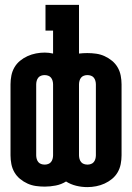

<svg xmlns="http://www.w3.org/2000/svg" viewBox="-20 -755 540 785"><path d="M337 10Q314 10 291.5 4.5Q269 -1 250 -13Q231 -1 208 3.5Q185 8 163 8Q145 8 127 5.5Q109 3 92.5 -4.5Q76 -12 62 -23.5Q48 -35 39 -50.5Q30 -66 26.5 -84Q23 -102 23 -120V-410Q23 -428 26.5 -446Q30 -464 39 -479.5Q48 -495 62 -506.5Q76 -518 92.5 -525.5Q109 -533 127 -536.5Q145 -540 163 -540Q171 -540 180 -539Q189 -538 197 -536V-630H166V-735H303V-536Q311 -537 320 -537.5Q329 -538 337 -538Q355 -538 373 -535.5Q391 -533 407.5 -525.5Q424 -518 438 -506.5Q452 -495 461 -479.5Q470 -464 473.5 -446Q477 -428 477 -410V-120Q477 -102 473.5 -84Q470 -66 461 -50.5Q452 -35 438 -23.5Q424 -12 407.5 -4.5Q391 3 373 6.5Q355 10 337 10ZM163 -82Q170 -82 177 -84.5Q184 -87 188.5 -92.5Q193 -98 195 -105.5Q197 -113 197 -120V-410Q197 -417 195 -424.5Q193 -432 188.5 -437.5Q184 -443 177 -445.5Q170 -448 162 -448Q155 -448 148 -445.5Q141 -443 136.5 -437.5Q132 -432 130 -424.5Q128 -417 128 -410V-120Q128 -113 130 -105.5Q132 -98 136.5 -92.5Q141 -87 148 -84.5Q155 -82 163 -82ZM338 -82Q345 -82 352 -84.5Q359 -87 363.5 -92.5Q368 -98 370 -105.5Q372 -113 372 -120V-410Q372 -417 370 -424.5Q368 -432 363.5 -437.5Q359 -443 352 -445.5Q345 -448 337 -448Q330 -448 323 -445.5Q316 -443 311.5 -437.5Q307 -432 305 -424.5Q303 -417 303 -410V-120Q303 -113 305 -105.5Q307 -98 311.5 -92.5Q316 -87 323 -84.5Q330 -82 338 -82Z"/></svg>

Font: Iosevka Slab Extrabold
Style: Regular
Weight: 800
Monospace: yes
Designer: Belleve Invis
Foundry: Belleve Invis
Version: Version 11.1.1; ttfautohint (v1.8.3)